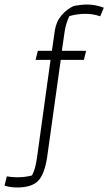

<svg xmlns="http://www.w3.org/2000/svg" viewBox="-25 -677 494 847"><path d="M-5 142 5 101Q27 105 52 105Q86 105 116 97Q124 82 129 64.5Q134 47 138 20L198 -413H132L142 -453H204L217 -543Q223 -582 246.5 -609.5Q270 -637 301 -651Q334 -657 359 -657Q396 -657 433 -643L417 -605Q387 -616 351 -616Q317 -616 281 -606Q266 -575 260 -537L248 -453H355L345 -413H243L183 16Q172 90 144 120Q116 150 51 150Q21 150 -5 142Z"/></svg>

Font: Athiti Light
Style: Regular
Weight: 300
Designer: CadsonDemak Team
Foundry: CadsonDemak
Version: Version 1.032